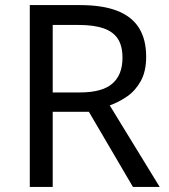

<svg xmlns="http://www.w3.org/2000/svg" viewBox="-20 -734 662 754"><path d="M294 -714Q383 -714 440.5 -691.5Q498 -669 526 -624Q554 -579 554 -511Q554 -454 533 -416Q512 -378 479.5 -355.5Q447 -333 411 -320L607 0H502L329 -295H187V0H97V-714ZM289 -636H187V-371H294Q381 -371 421 -405.5Q461 -440 461 -507Q461 -554 442.5 -582Q424 -610 386 -623Q348 -636 289 -636Z"/></svg>

Font: Noto Sans Tamil
Style: Regular
Weight: 400
Designer: Jelle Bosma - Monotype Design Team
Foundry: Monotype Imaging Inc.
Version: Version 2.003